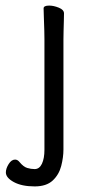

<svg xmlns="http://www.w3.org/2000/svg" viewBox="-20 -505 341 687"><path d="M139 -364Q139 -374 138.5 -396Q138 -418 137 -441Q136 -464 136 -475Q136 -485 156 -485Q172 -485 190.5 -477.5Q209 -470 209 -457Q209 -449 208.5 -431.5Q208 -414 207.5 -395Q207 -376 207 -364V30Q207 58 199 89Q191 120 168.5 141Q146 162 104 162Q58 162 29.5 146.5Q1 131 1 112Q1 98 11 82Q21 66 34 66Q43 66 50 75Q64 92 77.5 96Q91 100 104 100Q121 100 130 81Q139 62 139 31Z"/></svg>

Font: Moon Stars Kai T HW
Style: Regular
Weight: 400
Designer: GuiWonder
Version: Version 1.101